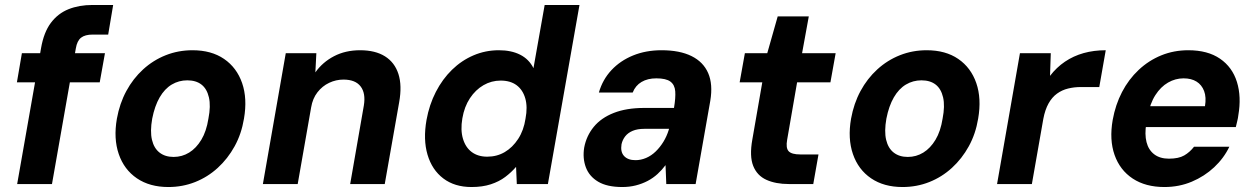

<svg xmlns="http://www.w3.org/2000/svg" viewBox="-20 -740 5046 772"><path d="M49 0 145 -546Q156 -610 184.5 -648Q213 -686 255.5 -703Q298 -720 352 -720H435L415 -601H353Q322 -601 306 -588.5Q290 -576 285 -546L189 0ZM48 -409 68 -526H402L381 -409Z M657 12Q582 12 530.5 -23Q479 -58 457.5 -120.5Q436 -183 450 -263Q461 -324 488 -374Q515 -424 555.5 -461Q596 -498 646.5 -518Q697 -538 754 -538Q830 -538 881 -503Q932 -468 953.5 -406Q975 -344 961 -263Q951 -202 923.5 -152Q896 -102 855.5 -65Q815 -28 764.5 -8Q714 12 657 12ZM678 -109Q712 -109 740.5 -126.5Q769 -144 789.5 -178Q810 -212 818 -263Q828 -314 820 -348.5Q812 -383 790 -400Q768 -417 733 -417Q699 -417 670.5 -400Q642 -383 622 -348.5Q602 -314 592 -263Q583 -212 591 -178Q599 -144 621.5 -126.5Q644 -109 678 -109Z M1037 0 1129 -526H1252L1248 -449Q1277 -490 1323 -514Q1369 -538 1428 -538Q1489 -538 1528 -513.5Q1567 -489 1582 -442.5Q1597 -396 1585 -329L1527 0H1388L1443 -316Q1451 -365 1430 -392.5Q1409 -420 1361 -420Q1331 -420 1303.5 -407Q1276 -394 1256.5 -369Q1237 -344 1231 -308L1177 0Z M1876 12Q1808 12 1762.5 -22.5Q1717 -57 1699 -118Q1681 -179 1695 -258Q1706 -319 1732.5 -370.5Q1759 -422 1797.5 -459.5Q1836 -497 1884 -517.5Q1932 -538 1986 -538Q2036 -538 2071.5 -520Q2107 -502 2125 -466L2170 -720H2310L2183 0H2058L2055 -69Q2036 -47 2011.5 -28.5Q1987 -10 1953.5 1Q1920 12 1876 12ZM1939 -110Q1978 -110 2009.5 -128.5Q2041 -147 2063.5 -181.5Q2086 -216 2093 -263Q2102 -310 2092 -344.5Q2082 -379 2057 -397.5Q2032 -416 1993 -416Q1956 -416 1924 -397.5Q1892 -379 1869.5 -345Q1847 -311 1839 -264Q1831 -217 1841.5 -182Q1852 -147 1877 -128.5Q1902 -110 1939 -110Z M2482 12Q2421 12 2385 -9.5Q2349 -31 2335.5 -67.5Q2322 -104 2329 -147Q2338 -194 2367.5 -230Q2397 -266 2448 -286Q2499 -306 2570 -306H2690Q2697 -347 2695 -373Q2693 -399 2675.5 -412Q2658 -425 2619 -425Q2584 -425 2559.5 -410.5Q2535 -396 2524 -368H2388Q2403 -420 2438.5 -458Q2474 -496 2525.5 -517Q2577 -538 2640 -538Q2713 -538 2760.5 -514.5Q2808 -491 2827.5 -446Q2847 -401 2836 -335L2777 0H2659L2656 -76Q2642 -57 2624 -40.5Q2606 -24 2584 -12.5Q2562 -1 2536.5 5.5Q2511 12 2482 12ZM2535 -96Q2557 -96 2578 -105Q2599 -114 2616.5 -131Q2634 -148 2647.5 -170Q2661 -192 2669 -218L2670 -222H2571Q2543 -222 2524 -214Q2505 -206 2494 -192Q2483 -178 2479 -160Q2474 -129 2489.5 -112.5Q2505 -96 2535 -96Z M3152 0Q3099 0 3061.5 -17Q3024 -34 3008.5 -73Q2993 -112 3005 -179L3045 -409H2954L2975 -526H3065L3107 -674H3232L3205 -526H3340L3319 -409H3185L3145 -178Q3139 -145 3151 -132Q3163 -119 3198 -119H3271L3250 0Z M3609 12Q3534 12 3482.5 -23Q3431 -58 3409.5 -120.5Q3388 -183 3402 -263Q3413 -324 3440 -374Q3467 -424 3507.5 -461Q3548 -498 3598.5 -518Q3649 -538 3706 -538Q3782 -538 3833 -503Q3884 -468 3905.5 -406Q3927 -344 3913 -263Q3903 -202 3875.5 -152Q3848 -102 3807.5 -65Q3767 -28 3716.5 -8Q3666 12 3609 12ZM3630 -109Q3664 -109 3692.5 -126.5Q3721 -144 3741.5 -178Q3762 -212 3770 -263Q3780 -314 3772 -348.5Q3764 -383 3742 -400Q3720 -417 3685 -417Q3651 -417 3622.5 -400Q3594 -383 3574 -348.5Q3554 -314 3544 -263Q3535 -212 3543 -178Q3551 -144 3573.5 -126.5Q3596 -109 3630 -109Z M3989 0 4081 -526H4205L4202 -435Q4228 -469 4262 -492Q4296 -515 4337 -526.5Q4378 -538 4426 -538L4400 -390H4325Q4299 -390 4274.5 -384Q4250 -378 4230 -363.5Q4210 -349 4196 -324Q4182 -299 4175 -262L4129 0Z M4662 12Q4586 12 4534.5 -22Q4483 -56 4461.5 -117Q4440 -178 4454 -258Q4465 -319 4491.5 -370Q4518 -421 4558.5 -459Q4599 -497 4649.5 -517.5Q4700 -538 4758 -538Q4836 -538 4885.5 -504Q4935 -470 4953.5 -410.5Q4972 -351 4959 -276Q4958 -266 4955 -254Q4952 -242 4949 -229H4548L4563 -313H4825Q4831 -349 4821.5 -374Q4812 -399 4791 -412Q4770 -425 4739 -425Q4706 -425 4676.5 -408Q4647 -391 4625.5 -357.5Q4604 -324 4594 -272L4589 -243Q4582 -200 4590 -168.5Q4598 -137 4621 -119.5Q4644 -102 4680 -102Q4719 -102 4741.5 -115Q4764 -128 4781 -150H4923Q4901 -104 4862 -67.5Q4823 -31 4772 -9.5Q4721 12 4662 12Z"/></svg>

Font: DM Sans 9pt ExtraBold
Style: Italic
Weight: 800
Italic angle: -10°
Version: Version 4.004;gftools[0.9.30]